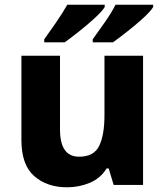

<svg xmlns="http://www.w3.org/2000/svg" viewBox="-20 -786 702 816"><path d="M588 -549H424V-297Q424 -212 401.5 -166Q379 -120 316 -120Q235 -120 235 -236V-549H71V-191Q71 -85 125.5 -37.5Q180 10 265 10Q316 10 361.5 -9Q407 -28 433 -70H442L463 0H588ZM425 -766H266Q247 -732 218 -690Q189 -648 168 -619V-606H255Q280 -624 316 -652.5Q352 -681 383 -709.5Q414 -738 425 -756ZM631 -766H471Q454 -732 424.5 -690Q395 -648 374 -619V-606H460Q485 -624 521.5 -652.5Q558 -681 589 -709.5Q620 -738 631 -756Z"/></svg>

Font: Noto Sans UI Extra
Style: Regular
Weight: 800
Designer: Monotype Design Team
Foundry: Monotype Imaging Inc.
Version: Version 1.901